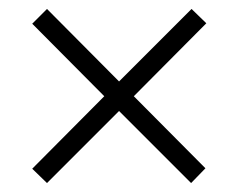

<svg xmlns="http://www.w3.org/2000/svg" viewBox="-20 -568 533 429"><path d="M246 -386 85 -548 52 -515 213 -353 52 -191 85 -159 246 -320 407 -159 439 -192 279 -353 441 -516 408 -548Z"/></svg>

Font: Noto Sans UI SemiCondensed Light
Style: Italic
Weight: 300
Width: 4
Designer: Monotype Design Team
Foundry: Monotype Imaging Inc.
Version: 1.001